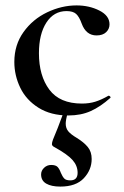

<svg xmlns="http://www.w3.org/2000/svg" viewBox="-20 -415 460 710"><path d="M33 -186Q33 -249 67 -296.5Q101 -344 154.5 -369.5Q208 -395 263 -395Q310 -395 347.5 -376Q385 -357 385 -325Q385 -308 372.5 -296Q360 -284 337 -284Q298 -284 282 -328Q273 -353 261.5 -363.5Q250 -374 226 -374Q179 -374 151.5 -331.5Q124 -289 124 -218Q124 -135 162.5 -83.5Q201 -32 283 -32Q310 -32 332.5 -39Q355 -46 381 -61H382Q385 -61 387.5 -58Q390 -55 388 -53Q351 -20 315 -4Q279 12 233 12Q168 12 122.5 -16.5Q77 -45 55 -90.5Q33 -136 33 -186ZM223 42Q223 59 232.5 70.5Q242 82 264 95Q290 111 304.5 128.5Q319 146 319 173Q319 213 290 244Q261 275 203 275Q170 275 151 264Q132 253 132 230Q132 216 143 205.5Q154 195 169 195Q186 195 193 202.5Q200 210 205 224Q211 238 217.5 245Q224 252 240 252Q267 252 267 224Q267 198 248.5 177Q230 156 183 130Q172 125 172 118Q172 112 176 101Q192 64 215 1L230 2Q223 30 223 42Z"/></svg>

Font: Cormorant Garamond SemiBold
Style: Regular
Weight: 600
Designer: Christian Thalmann (Catharsis Fonts)
Foundry: Catharsis Fonts
Version: Version 4.000